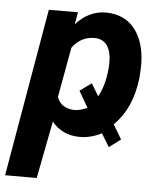

<svg xmlns="http://www.w3.org/2000/svg" viewBox="-87 -584 691 833"><g transform="rotate(5 258.5 -167.5)"><path d="M509.3 -262.2C511.7 -286.6 512.7 -308.1 512.7 -326.7C512.7 -329.1 512.7 -331.1 512.7 -333.5C511.2 -395 495.6 -444.3 466.8 -481C438 -517.6 397.5 -536.6 345.2 -538.1C343.8 -538.1 342.3 -538.1 340.8 -538.1C291 -538.1 247.6 -517.1 210.4 -475.6L219.7 -528.8L92.8 -528.3L-33.7 203.1H104L152.3 -46.9C182.1 -10.3 221.7 8.8 272 9.3C272.9 9.3 274.4 9.3 275.4 9.3C306.2 9.3 337.4 1.5 369.1 -14.6L403.8 42.5L454.1 4.9L416.5 -58.1C467.8 -107.9 498.5 -175.8 509.3 -262.2ZM374.5 -319.3C372.6 -261.7 360.8 -212.9 338.9 -173.3L306.2 -227.1L255.9 -190.4L296.9 -119.1C275.4 -109.9 257.3 -105 241.7 -105C241.2 -105 240.7 -105 240.2 -105C201.7 -106.4 176.3 -123 165 -155.3L204.6 -373C229.5 -406.7 261.2 -423.8 299.8 -423.8C301.3 -423.8 302.7 -423.8 304.2 -423.8C351.1 -422.4 374.5 -384.8 374.5 -324.2C374.5 -322.8 374.5 -320.8 374.5 -319.3Z"/></g></svg>

Font: Roboto
Style: Bold Italic
Weight: 700
Italic angle: -12°
Designer: Google
Version: Version 2.137; 2017